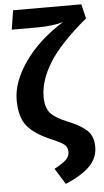

<svg xmlns="http://www.w3.org/2000/svg" viewBox="-63 -780 565 1040"><g transform="rotate(-5 219.5 -260.0)"><path d="M420 -741 439 -663Q292 -540 232.5 -443.5Q173 -347 173 -259Q173 -201 199 -171Q225 -141 293 -114Q362 -86 395 -54.5Q428 -23 428 34Q428 94 385.5 138Q343 182 252 221L198 134Q240 112 260.5 93.5Q281 75 281 48Q281 24 264 9.5Q247 -5 194 -27Q103 -66 64.5 -114.5Q26 -163 26 -254Q26 -353 102 -461.5Q178 -570 313 -654Q254 -637 174 -637H33L49 -741Z"/></g></svg>

Font: Fira Sans SemiBold
Style: Regular
Weight: 600
Designer: bBox Type GmbH & Carrois Corporate GbR & Edenspiekermann AG
Foundry: bBox Type GmbH & Carrois Corporate GbR & Edenspiekermann AG
Version: Version 4.301;PS 004.301;hotconv 1.0.88;makeotf.lib2.5.64775